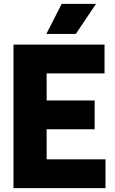

<svg xmlns="http://www.w3.org/2000/svg" viewBox="-20 -970 592 990"><path d="M220.5 -148.5H524V0H49.5V-740H519V-591.5H220.5V-452H468V-303.5H220.5ZM219 -795 298 -950H475L371 -795Z"/></svg>

Font: Encode Sans Condensed ExtraBold
Style: Regular
Weight: 800
Width: 3
Designer: Multiple Designers
Foundry: Impallari Type
Version: Version 2.000